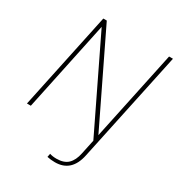

<svg xmlns="http://www.w3.org/2000/svg" viewBox="-214 -834 1109 1201"><g transform="rotate(30 340.5 -234.0)"><path d="M308 225 313 200Q334 207 362 207Q416 207 444.5 179.5Q473 152 484 98L506 -6L195 -649L58 0H30L178 -699H203L516 -52L653 -699H681L512 96Q484 231 365 231Q334 231 308 225Z"/></g></svg>

Font: Prompt Thin
Style: Italic
Weight: 250
Italic angle: -12°
Designer: Katatrad Team
Foundry: CadsonDemak
Version: Version 1.001